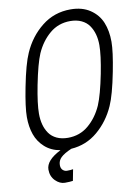

<svg xmlns="http://www.w3.org/2000/svg" viewBox="-118 -1002 939 1309"><g transform="rotate(-10 351.0 -348.0)"><path d="M250.7 152.3Q276.7 152.3 293 149.1L278 227.2Q256.5 230.5 222.7 230.5Q187.5 230.5 157.2 200.2Q127 169.9 127 123Q127 58.6 231.1 6.5Q168 -3.9 125 -42.3Q82 -80.7 63.2 -134.4Q44.3 -188.2 44.3 -255.2Q44.3 -322.3 71 -458.3Q101.6 -614.6 133.5 -685.5Q179.7 -791 265.3 -859Q350.9 -927.1 464.2 -927.1Q544.9 -927.1 599.6 -890.3Q654.3 -853.5 678.1 -795.2Q701.8 -737 701.8 -661.5Q701.8 -594.4 675.1 -458.3Q644.5 -302.1 612.6 -231.1Q568.4 -131.5 489.3 -64.5Q410.2 2.6 305.3 9.8Q253.9 31.9 231.4 53.7Q209 75.5 209 105.5Q209 128.9 221.7 140.6Q234.4 152.3 250.7 152.3ZM616.5 -653Q616.5 -694 607.1 -728.2Q597.7 -762.4 578.5 -790Q559.2 -817.7 526 -833.3Q492.8 -849 448.6 -849Q366.5 -849 306.3 -798.2Q246.1 -747.4 210.9 -668Q182.9 -602.2 154.3 -458.3Q129.6 -332 129.6 -263.7Q129.6 -222.7 138.7 -188.5Q147.8 -154.3 167 -126.6Q186.2 -99 219.4 -83.3Q252.6 -67.7 296.9 -67.7Q378.9 -67.7 439.1 -118.5Q499.3 -169.3 534.5 -248.7Q563.8 -317.7 591.8 -458.3Q616.5 -584.6 616.5 -653Z"/></g></svg>

Font: Monoid
Style: Italic
Weight: 400
Width: 4
Italic angle: -11°
Monospace: yes
Version: Version 0.61